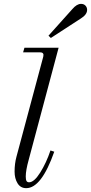

<svg xmlns="http://www.w3.org/2000/svg" viewBox="-20 -958 469 990"><path d="M240.2 -182.1 259.8 -175.8Q193.8 12.2 115.2 12.2Q85.9 12.2 70.6 -12.7Q55.2 -37.6 55.2 -73.2Q55.2 -114.3 64.9 -149.9L203.1 -666Q208.5 -688 187 -688H99.1L106 -711.9H282.2L127.9 -133.8Q112.8 -79.6 112.8 -47.9Q112.8 -31.7 116.7 -24.9Q120.6 -18.1 129.9 -18.1Q155.8 -18.1 187.3 -68.1Q218.8 -118.2 240.2 -182.1ZM242.2 -762.2 230 -773.9 353 -911.1Q376 -938 397.9 -938Q412.1 -938 420.7 -929Q429.2 -919.9 429.2 -907.2Q429.2 -882.8 397 -862.8Z"/></svg>

Font: Flanker Steampunk
Style: Italic
Weight: 400
Italic angle: -12°
Designer: Alexey Kryukov, Leonardo Di Lena
Foundry: Alexey Kryukov, Leonardo Di Lena
Version: 1.210